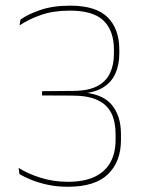

<svg xmlns="http://www.w3.org/2000/svg" viewBox="-20 -668 516 696"><path d="M226 9Q186 9 151.8 1.5Q117.5 -6 91.8 -16.8Q66 -27.5 50.5 -37L47.5 -59.5Q79 -39 126 -24Q173 -9 226 -9Q285.5 -9 323.8 -27.5Q362 -46 380.5 -80Q399 -114 399 -161V-181.5Q399 -227 383.5 -258Q368 -289 333.5 -305.2Q299 -321.5 242 -321.5L132.5 -322V-337.5L246 -338.5Q301 -339 333 -356Q365 -373 379 -403.2Q393 -433.5 393 -473V-488Q393 -556.5 355.5 -593Q318 -629.5 233.5 -629.5Q173.5 -629.5 128.5 -613.8Q83.5 -598 51 -576L54 -596.5Q79 -615.5 125.2 -631.5Q171.5 -647.5 234 -647.5Q328 -647.5 370.2 -605.2Q412.5 -563 412.5 -488V-473.5Q412.5 -433 398 -400.8Q383.5 -368.5 350.8 -349.2Q318 -330 264 -328.5L261 -330.5L263 -334Q346.5 -331.5 382.5 -291Q418.5 -250.5 418.5 -182V-160.5Q418.5 -82.5 371.8 -36.8Q325 9 226 9Z"/></svg>

Font: Anek Kannada Thin
Style: Regular
Weight: 250
Version: Version 1.003